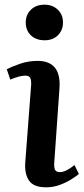

<svg xmlns="http://www.w3.org/2000/svg" viewBox="-20 -786 360 820"><path d="M90 -690Q90 -723 112 -744.5Q134 -766 170 -766Q205 -766 227 -744.5Q249 -723 249 -690Q249 -657 227.5 -635.5Q206 -614 171 -614Q134 -614 112 -635Q90 -656 90 -690ZM113 -423Q114 -444 109 -453.5Q104 -463 88 -463Q64 -463 24 -446L9 -490Q29 -501 65 -513.5Q101 -526 141 -526Q190 -526 214 -497.5Q238 -469 234 -409L212 -95Q210 -73 214.5 -62Q219 -51 236 -51Q249 -51 265 -59Q281 -67 298 -81L317 -43Q305 -33 283.5 -19.5Q262 -6 234.5 4Q207 14 177 14Q123 14 103.5 -15.5Q84 -45 88 -94Z"/></svg>

Font: Literata 36pt SemiBold
Style: Italic
Weight: 600
Italic angle: -2°
Designer: Latin by Veronika Burian and Jose Scaglione. Greek by Irene Vlachou. Cyrillic by Vera Evstafieva
Foundry: TypeTogether
Version: Version 3.002